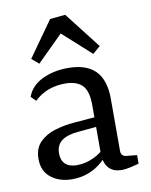

<svg xmlns="http://www.w3.org/2000/svg" viewBox="-75 -687 590 752"><g transform="rotate(-10 219.5 -311.5)"><path d="M152 8Q102 8 68.5 -18Q35 -44 35 -93Q35 -135 59.5 -159.5Q84 -184 121 -195Q158 -206 196 -209L294 -217V-179L209 -171Q165 -168 141.5 -151Q118 -134 118 -100Q118 -73 133.5 -58Q149 -43 180 -43Q213 -43 245.5 -58Q278 -73 295 -95L304 -76Q283 -39 242.5 -15.5Q202 8 152 8ZM47 -338Q62 -380 107 -402Q152 -424 210 -424Q283 -424 319 -387.5Q355 -351 355 -276V-69Q355 -47 377 -45L418 -41V-7Q408 -4 387 1Q366 6 348 6Q318 6 300.5 -11Q283 -28 279 -61V-265Q279 -321 256.5 -343.5Q234 -366 188 -366Q154 -366 123 -355Q92 -344 66 -319ZM75 -484 175 -625 236 -631 348 -487 318 -461 206 -562 103 -460Z"/></g></svg>

Font: Rasa
Style: Regular
Weight: 400
Designer: Anna Giedrys (Yrsa+Rasa design), David Brezina (Yrsa art-direction, Rasa art-direction, design)
Foundry: Rosetta Type Foundry
Version: Version 2.004